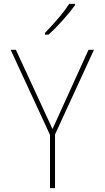

<svg xmlns="http://www.w3.org/2000/svg" viewBox="-20 -971 540 991"><path d="M230 -792Q265 -823 303.5 -866Q342 -909 367 -944V-951H337Q314 -915 280 -875.5Q246 -836 212 -801V-792ZM264 0V-277L465 -714H437L251 -305L62 -714H35L238 -275V0Z"/></svg>

Font: Noto Sans Mono UI Condensed Thin
Style: Regular
Weight: 250
Width: 3
Designer: Monotype Design team
Foundry: Monotype Imaging Inc.
Version: 1.000